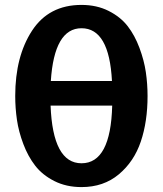

<svg xmlns="http://www.w3.org/2000/svg" viewBox="-20 -751 664 782"><path d="M312 -731Q374 -731 422.5 -706.5Q471 -682 500 -644.5Q529 -607 548 -556Q567 -505 574 -457Q581 -409 581 -360Q581 -256 553.5 -174.5Q526 -93 464 -41Q402 11 312 11Q250 11 201.5 -13.5Q153 -38 123.5 -76Q94 -114 75 -164.5Q56 -215 49 -263Q42 -311 42 -360Q42 -521 110.5 -626Q179 -731 312 -731ZM436 -421Q425 -636 312 -636Q201 -636 187 -421ZM437 -321H186Q195 -86 312 -86Q431 -86 437 -321Z"/></svg>

Font: cwTeXHei
Style: Medium
Weight: 500
Version: Version 1.17